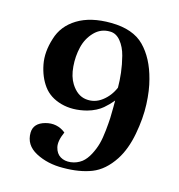

<svg xmlns="http://www.w3.org/2000/svg" viewBox="-108 -800 849 913"><g transform="rotate(15 317.0 -343.5)"><path d="M572 -495Q586 -444 589 -375.5Q592 -307 577 -227.5Q562 -148 527 -94Q483 -27 424 -4Q365 19 284 19Q208 20 149.5 -11Q91 -42 92 -103Q93 -150 148 -165Q203 -180 247 -145Q226 -98 233 -68.5Q240 -39 261.5 -26Q283 -13 312.5 -16.5Q342 -20 366 -38Q386 -54 401 -82.5Q416 -111 423.5 -139Q431 -167 435 -206Q439 -245 440 -267.5Q441 -290 441 -322V-354Q440 -354 435 -347.5Q430 -341 420.5 -331.5Q411 -322 398.5 -311Q386 -300 366.5 -290Q347 -280 325 -274Q256 -256 198.5 -272Q141 -288 110 -330Q79 -372 67.5 -431.5Q56 -491 78 -560Q98 -628 162.5 -667.5Q227 -707 328 -706Q436 -705 491.5 -648.5Q547 -592 572 -495ZM438 -417Q438 -451 433.5 -489.5Q429 -528 418.5 -569Q408 -610 385.5 -637.5Q363 -665 333 -665Q288 -666 256.5 -633.5Q225 -601 214 -555Q203 -509 207 -459.5Q211 -410 231 -378Q261 -330 304.5 -324.5Q348 -319 384 -346.5Q420 -374 438 -417Z"/></g></svg>

Font: GFS Artemisia
Style: Bold
Weight: 700
Designer: Designed by Takis Katsoulidis.
Foundry: Designed by Takis Katsoulidis.
Version: Version 1.0